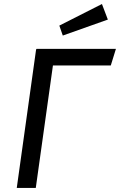

<svg xmlns="http://www.w3.org/2000/svg" viewBox="-20 -931 594 951"><path d="M528.8 -606.9H242.2L157.2 0H63L159.2 -689L164.1 -685.1L161.1 -689H554.2ZM291 -754.9 273.9 -804.2 484.9 -911.1 514.2 -834Z"/></svg>

Font: FiraSans-Italic
Style: Italic
Weight: 400
Italic angle: -8°
Designer: Carrois Corporate & Edenspiekermann AG
Foundry: Carrois Corporate GbR & Edenspiekermann AG
Version: Version 3.106;PS 003.106;hotconv 1.0.70;makeotf.lib2.5.58329